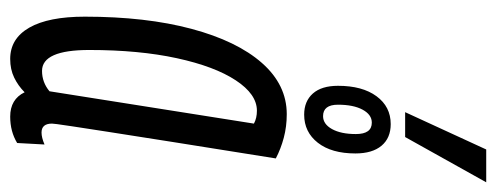

<svg xmlns="http://www.w3.org/2000/svg" viewBox="-326 -662 997 386"><g transform="rotate(90 173.0 -468.5)"><path d="M214 10Q179 10 165 -19Q152 -6 135.5 2Q119 10 98 10Q57 10 35 -28.5Q13 -67 13 -140Q13 -263 37.5 -354.5Q62 -446 106 -496Q150 -546 209 -546Q234 -546 256.5 -540Q279 -534 298 -524Q278 -399 265 -317Q252 -235 244.5 -186.5Q237 -138 233.5 -115Q230 -92 229 -84Q228 -76 228 -74Q228 -53 246 -53Q256 -53 270 -59L267 -4Q244 10 214 10ZM163 -69 228 -480Q217 -486 202 -486Q169 -486 141 -443.5Q113 -401 96.5 -325Q80 -249 80 -149Q80 -54 122 -54Q145 -54 163 -69ZM210 -581Q183 -581 167.5 -598.5Q152 -616 152 -649Q152 -698 173 -726.5Q194 -755 229 -755Q257 -755 272.5 -736.5Q288 -718 288 -684Q288 -636 266.5 -608.5Q245 -581 210 -581ZM213 -619Q229 -619 239 -637Q249 -655 249 -685Q249 -717 226 -717Q210 -717 200 -698.5Q190 -680 190 -649Q190 -619 213 -619ZM205 -784 280 -947H346L255 -784Z"/></g></svg>

Font: Georama ExtraCondensed
Style: Italic
Weight: 400
Width: 2
Italic angle: -9°
Designer: Jean-Baptiste Levee
Foundry: Production Type
Version: Version 1.000